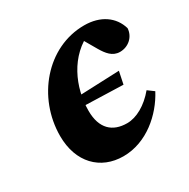

<svg xmlns="http://www.w3.org/2000/svg" viewBox="-123 -613 730 741"><g transform="rotate(-30 241.5 -242.0)"><path d="M140.7 -231 360.7 -224.1 372.2 -279.7 149.8 -270.8 140.7 -231ZM223.2 15.2C327.3 15.2 412.3 -60.9 454.4 -141L427.1 -161.2C388.6 -114.9 341.1 -88.2 299.3 -88.2C234.8 -88.2 193.4 -124.4 193.4 -204.2C193.4 -307.3 243.7 -422.2 349.4 -465.4L299.4 -469.9L343.7 -393.6C360.3 -365.7 379.3 -340.3 412.8 -340.3C451 -340.3 481.5 -368.4 483.4 -405.3C466.6 -462.8 415.7 -498.5 343.2 -498.5C177.1 -498.5 49.7 -345.9 49.7 -174.7C49.7 -56.9 121.1 15.2 223.2 15.2Z"/></g></svg>

Font: Source Serif Variable
Style: Italic
Weight: 389
Italic angle: -12°
Designer: Frank Grießhammer
Foundry: Adobe Systems Incorporated
Version: Version 3.001;hotconv 1.0.111;makeotfexe 2.5.65597